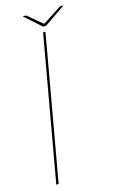

<svg xmlns="http://www.w3.org/2000/svg" viewBox="-119 -814 509 861"><g transform="rotate(-15 135.0 -384.0)"><path d="M30.5 0H41.5L161 -675H150ZM157 -699.5H170L270 -768H253.5L165 -710.5L95.5 -768H80Z"/></g></svg>

Font: Anybody UltraCondensed Thin Thin
Style: Italic
Weight: 250
Italic angle: -10°
Version: Version 1.111